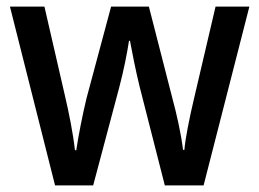

<svg xmlns="http://www.w3.org/2000/svg" viewBox="-20 -560 782 579"><path d="M401 -299 477 -1H594L732 -540H630L564 -258C551 -203 539 -143 536 -108H532C526 -158 512 -219 500 -263L429 -540H315L241 -264C229 -215 216 -148 210 -107H206C201 -154 188 -220 175 -275L114 -540H10L146 -1H261L340 -298C353 -347 364 -403 369 -437H372C378 -404 389 -348 401 -299Z"/></svg>

Font: Noto Sans Thai Looped SemiCondensed Medium
Style: Regular
Weight: 500
Width: 4
Designer: Sasikarn Vongin, Ben Mitchell
Foundry: The Fontpad Ltd
Version: Version 1.001